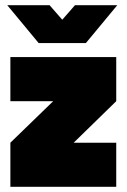

<svg xmlns="http://www.w3.org/2000/svg" viewBox="-20 -720 488 740"><path d="M8 -700 129 -554H311L432 -700H269L220 -644L171 -700ZM20 0H428V-170H264L428 -330V-500H20V-330H185L20 -170Z"/></svg>

Font: Unageo
Style: Black
Weight: 900
Designer: Richard Sepsi
Foundry: Richard Sepsi
Version: Version 2.000